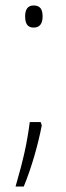

<svg xmlns="http://www.w3.org/2000/svg" viewBox="-20 -554 240 703"><path d="M72 -494C72 -469 80 -453 103 -453C126 -453 136 -468 136 -494C136 -520 127 -534 103 -534C80 -534 72 -517 72 -494ZM133 -95 129 -107H89C79 -31 67 25 37 129H67C96 59 120 -27 133 -95Z"/></svg>

Font: Noto Sans Myanmar Condensed ExtraLight
Style: Regular
Weight: 200
Width: 3
Designer: Monotype Design Team
Foundry: Monotype Imaging Inc.
Version: Version 2.107